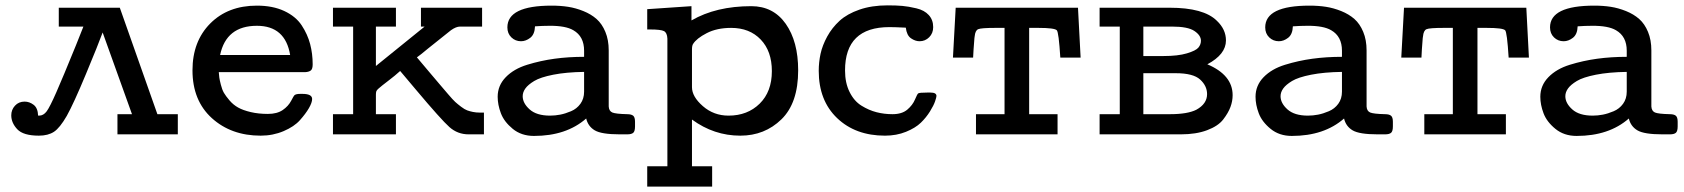

<svg xmlns="http://www.w3.org/2000/svg" viewBox="-20 -501 6280 716"><path d="M22 -70.8Q22 -91.8 35.9 -106.9Q49.8 -122.1 71.8 -122.1Q89.8 -122.1 105.5 -110.1Q121.1 -98.1 122.1 -69.8H126Q142.1 -69.8 154.1 -85.9Q166 -102.1 189.9 -156.5Q213.9 -210.9 263.2 -332Q281.2 -377 291 -401.9H199.2V-472.2H426.8L566.9 -75.2H643.1V0H418V-75.2H472.2L362.8 -379.9Q346.7 -335.9 300.8 -225.6Q254.9 -115.2 229 -68.8Q203.1 -23.9 181.2 -9.5Q159.2 4.9 125 4.9Q66.9 4.9 44.4 -19Q22 -43 22 -70.8Z M697.8 -238.8Q697.8 -346.7 763.9 -413.3Q830.1 -480 938 -480Q997.1 -480 1040 -460Q1083 -439.9 1105 -406.5Q1127 -373 1136.5 -336.9Q1146 -300.8 1146 -261.2Q1146 -244.1 1139.4 -238.5Q1132.8 -232.9 1118.2 -231.9H795.9Q796.9 -218.8 797.9 -211.4Q798.8 -204.1 803.5 -185.5Q808.1 -167 814.9 -155Q821.8 -143.1 835.9 -126.5Q850.1 -109.9 868.2 -99.9Q886.2 -89.8 915 -83Q943.8 -76.2 979 -76.2Q1013.2 -76.2 1034.2 -90.6Q1055.2 -105 1065.7 -125Q1076.2 -145 1078.1 -146Q1084 -150.9 1099.1 -150.9H1107.9Q1144 -150.9 1144 -131.8Q1144 -118.7 1132.1 -97.9Q1120.1 -77.1 1098.6 -53Q1077.1 -28.8 1037.6 -12Q998 4.9 952.1 4.9Q842.3 4.9 770 -60.5Q697.8 -126 697.8 -238.8ZM800.8 -295.9H1062Q1043.9 -404.8 938 -404.8Q823.7 -404.8 800.8 -295.9Z M1221.7 0V-75.2H1296.9V-401.9H1221.7V-472.2H1456.5V-401.9H1381.8V-254.9L1563.5 -401.9H1549.8V-472.2H1777.8V-401.9H1695.8Q1680.7 -401.9 1661.6 -388.2Q1654.8 -383.3 1574.7 -318.8Q1548.8 -296.9 1534.7 -287.1Q1554.7 -263.2 1581.8 -231.2Q1608.9 -199.2 1621.3 -184.6Q1633.8 -169.9 1651.4 -149.4Q1668.9 -128.9 1677.7 -120.8Q1686.5 -112.8 1699.7 -102.8Q1712.9 -92.8 1722.4 -89.4Q1731.9 -85.9 1743.9 -83.5Q1755.9 -81.1 1769.5 -81.1H1784.7V0H1727.5Q1686.5 0 1656 -27.1Q1625.5 -54.2 1529.8 -168Q1493.7 -210.9 1472.7 -235.8H1471.7Q1451.7 -217.8 1432.6 -203.4Q1413.6 -189 1406.2 -182.9Q1398.9 -176.8 1391.8 -170.9Q1384.8 -165 1383.3 -160.4Q1381.8 -155.8 1381.8 -147.9V-75.2H1456.5V0Z M1835.9 -140.1Q1835.9 -182.1 1866 -213.1Q1896 -244.1 1946 -259.5Q1996.1 -274.9 2048.1 -282Q2100.1 -289.1 2158.2 -289.1V-312Q2158.2 -365.2 2118.2 -388.2Q2089.4 -405.3 2028.8 -404.8Q2002.9 -404.8 1975.1 -402.8Q1974.1 -373 1957.5 -360.1Q1940.9 -347.2 1922.9 -347.2Q1901.9 -347.2 1887 -361.6Q1872.1 -376 1872.1 -398.9Q1872.1 -480 2037.1 -480Q2070.3 -480 2098.6 -475.6Q2127 -471.2 2155.5 -459.7Q2184.1 -448.2 2204.6 -430.2Q2225.1 -412.1 2237.5 -382.1Q2250 -352.1 2250 -313V-104Q2251 -86.9 2263.4 -81.5Q2275.9 -76.2 2318.8 -75.2Q2334 -75.2 2341.1 -69.6Q2348.1 -64 2348.1 -46.9V-29.8Q2348.1 -11.7 2341.6 -5.9Q2335 0 2318.8 0H2291Q2223.1 0 2198 -14.9Q2172.9 -29.8 2166 -59.1Q2091.8 5.9 1971.2 5.9Q1924.3 5.9 1892.1 -20.5Q1859.9 -46.9 1847.9 -78.6Q1835.9 -110.4 1835.9 -140.1ZM1929.2 -142.1Q1929.2 -116.2 1955.1 -93Q1981 -69.8 2031.2 -69.8Q2050.3 -69.8 2069.1 -73.5Q2087.9 -77.1 2109.4 -86.2Q2130.9 -95.2 2144.5 -114Q2158.2 -132.8 2158.2 -159.2V-232.9Q2091.3 -231.9 2043.2 -222.4Q1995.1 -212.9 1972.2 -199Q1949.2 -185.1 1939.2 -171.1Q1929.2 -157.2 1929.2 -142.1Z M2393.6 119.1H2468.8V-356.9Q2467.8 -378.9 2456.1 -385Q2444.3 -391.1 2404.8 -391.1H2393.6V-466.8L2558.6 -478V-424.8Q2650.4 -478 2781.7 -478Q2863.8 -478 2910.2 -412.1Q2956.5 -346.2 2956.5 -238.8Q2956.5 -116.7 2894 -55.9Q2831.5 4.9 2740.7 4.9Q2642.6 4.9 2560.5 -55.2V119.1H2635.7V194.8H2393.6ZM2560.5 -175.8Q2560.5 -140.6 2601.1 -105.2Q2641.6 -69.8 2696.8 -69.8Q2767.6 -69.8 2813 -114.5Q2858.4 -159.2 2858.4 -235.8Q2858.4 -310.1 2816.9 -353.5Q2775.4 -397 2706.5 -397Q2653.3 -397 2615.5 -377.4Q2577.6 -357.9 2564.5 -336.9Q2560.5 -331.1 2560.5 -315.9Z M3033.2 -236.8Q3033.2 -269 3040 -300.5Q3046.9 -332 3064.9 -365Q3083 -397.9 3111.1 -423.6Q3139.2 -449.2 3185.1 -465.1Q3231 -481 3290 -481Q3322.3 -481 3344.7 -479Q3367.2 -477.1 3397.2 -470Q3427.2 -462.9 3443.6 -444.8Q3460 -426.8 3460 -399.9Q3460 -377 3445.1 -362.1Q3430.2 -347.2 3409.2 -347.2Q3393.1 -347.2 3377.2 -358.2Q3361.3 -369.1 3357.9 -397.9H3356.9Q3316.9 -399.9 3296.9 -399.9Q3130.9 -399.9 3131.3 -237.8Q3131.3 -191.9 3148.2 -158Q3165 -124 3192.6 -106.9Q3220.2 -89.8 3248.8 -82.5Q3277.3 -75.2 3308.1 -75.2Q3343.3 -75.2 3363.3 -92Q3383.3 -108.9 3392.1 -129.9Q3400.9 -150.9 3404.3 -152.8Q3409.2 -155.8 3437 -155.8H3450.2Q3472.2 -155.8 3472.2 -143.1Q3472.2 -138.2 3467 -123Q3461.9 -107.9 3448 -85.4Q3434.1 -63 3414.1 -43.5Q3394 -23.9 3358.6 -9.5Q3323.2 4.9 3280.3 4.9Q3170.4 4.9 3101.8 -60.5Q3033.2 -126 3033.2 -236.8Z M3533.7 -286.1 3543.9 -472.2H4000L4009.8 -286.1H3934.1Q3928.2 -381.3 3920.9 -388.2Q3912.1 -397 3852.1 -397H3817.9V-75.2H3923.8V0H3619.6V-75.2H3726.1V-397H3691.9Q3638.7 -397 3627.7 -392.1Q3616.7 -387.2 3614.7 -365.2Q3613.8 -361.3 3613.8 -358.9Q3609.9 -312 3608.9 -286.1Z M4080.6 0V-75.2H4155.8V-401.9H4080.6V-472.2H4341.8Q4468.8 -472.2 4517.6 -423.8Q4551.8 -391.6 4551.8 -350.1Q4551.8 -298.3 4482.4 -261.2Q4576.7 -221.2 4576.7 -146Q4576.7 -124 4568.6 -102.1Q4560.5 -80.1 4541.5 -55.4Q4522.5 -30.8 4481.4 -15.4Q4440.4 0 4383.8 0ZM4243.7 -75.2H4342.8Q4408.7 -75.2 4441.4 -91.8Q4481.4 -113.8 4481.4 -149.9Q4481.4 -180.7 4455.6 -204.3Q4429.7 -228 4364.7 -228H4243.7ZM4243.7 -292H4318.4Q4372.6 -292 4406 -302Q4439.5 -312 4449 -323.5Q4458.5 -335 4458.5 -349.1Q4458.5 -369.1 4434.1 -385.5Q4409.7 -401.9 4350.6 -401.9H4243.7Z M4662.1 -140.1Q4662.1 -182.1 4692.1 -213.1Q4722.2 -244.1 4772.2 -259.5Q4822.3 -274.9 4874.3 -282Q4926.3 -289.1 4984.4 -289.1V-312Q4984.4 -365.2 4944.3 -388.2Q4915.5 -405.3 4855 -404.8Q4829.1 -404.8 4801.3 -402.8Q4800.3 -373 4783.7 -360.1Q4767.1 -347.2 4749 -347.2Q4728 -347.2 4713.1 -361.6Q4698.2 -376 4698.2 -398.9Q4698.2 -480 4863.3 -480Q4896.5 -480 4924.8 -475.6Q4953.1 -471.2 4981.7 -459.7Q5010.3 -448.2 5030.8 -430.2Q5051.3 -412.1 5063.7 -382.1Q5076.2 -352.1 5076.2 -313V-104Q5077.1 -86.9 5089.6 -81.5Q5102.1 -76.2 5145 -75.2Q5160.2 -75.2 5167.2 -69.6Q5174.3 -64 5174.3 -46.9V-29.8Q5174.3 -11.7 5167.7 -5.9Q5161.1 0 5145 0H5117.2Q5049.3 0 5024.2 -14.9Q4999 -29.8 4992.2 -59.1Q4918 5.9 4797.4 5.9Q4750.5 5.9 4718.3 -20.5Q4686 -46.9 4674.1 -78.6Q4662.1 -110.4 4662.1 -140.1ZM4755.4 -142.1Q4755.4 -116.2 4781.2 -93Q4807.1 -69.8 4857.4 -69.8Q4876.5 -69.8 4895.3 -73.5Q4914.1 -77.1 4935.5 -86.2Q4957 -95.2 4970.7 -114Q4984.4 -132.8 4984.4 -159.2V-232.9Q4917.5 -231.9 4869.4 -222.4Q4821.3 -212.9 4798.3 -199Q4775.4 -185.1 4765.4 -171.1Q4755.4 -157.2 4755.4 -142.1Z M5205.6 -286.1 5215.8 -472.2H5671.9L5681.6 -286.1H5606Q5600.1 -381.3 5592.8 -388.2Q5584 -397 5523.9 -397H5489.7V-75.2H5595.7V0H5291.5V-75.2H5397.9V-397H5363.8Q5310.5 -397 5299.6 -392.1Q5288.6 -387.2 5286.6 -365.2Q5285.6 -361.3 5285.6 -358.9Q5281.7 -312 5280.8 -286.1Z M5724.1 -140.1Q5724.1 -182.1 5754.2 -213.1Q5784.2 -244.1 5834.2 -259.5Q5884.3 -274.9 5936.3 -282Q5988.3 -289.1 6046.4 -289.1V-312Q6046.4 -365.2 6006.3 -388.2Q5977.5 -405.3 5917 -404.8Q5891.1 -404.8 5863.3 -402.8Q5862.3 -373 5845.7 -360.1Q5829.1 -347.2 5811 -347.2Q5790 -347.2 5775.1 -361.6Q5760.3 -376 5760.3 -398.9Q5760.3 -480 5925.3 -480Q5958.5 -480 5986.8 -475.6Q6015.1 -471.2 6043.7 -459.7Q6072.3 -448.2 6092.8 -430.2Q6113.3 -412.1 6125.7 -382.1Q6138.2 -352.1 6138.2 -313V-104Q6139.2 -86.9 6151.6 -81.5Q6164.1 -76.2 6207 -75.2Q6222.2 -75.2 6229.2 -69.6Q6236.3 -64 6236.3 -46.9V-29.8Q6236.3 -11.7 6229.7 -5.9Q6223.1 0 6207 0H6179.2Q6111.3 0 6086.2 -14.9Q6061 -29.8 6054.2 -59.1Q5980 5.9 5859.4 5.9Q5812.5 5.9 5780.3 -20.5Q5748 -46.9 5736.1 -78.6Q5724.1 -110.4 5724.1 -140.1ZM5817.4 -142.1Q5817.4 -116.2 5843.3 -93Q5869.1 -69.8 5919.4 -69.8Q5938.5 -69.8 5957.3 -73.5Q5976.1 -77.1 5997.6 -86.2Q6019 -95.2 6032.7 -114Q6046.4 -132.8 6046.4 -159.2V-232.9Q5979.5 -231.9 5931.4 -222.4Q5883.3 -212.9 5860.4 -199Q5837.4 -185.1 5827.4 -171.1Q5817.4 -157.2 5817.4 -142.1Z"/></svg>

Font: CMU Concrete
Style: Bold
Weight: 700
Version: Version 0.7.0